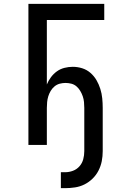

<svg xmlns="http://www.w3.org/2000/svg" viewBox="-20 -755 640 1000"><path d="M297 225V142H319Q340 142 360 134.5Q380 127 394 111Q408 95 413.5 74.5Q419 54 419 32V-193Q419 -208 417.5 -223.5Q416 -239 411 -253.5Q406 -268 398 -281.5Q390 -295 378.5 -305Q367 -315 352 -319Q337 -323 321 -323Q306 -323 291 -319Q276 -315 264 -305Q252 -295 244 -281.5Q236 -268 231.5 -253.5Q227 -239 225.5 -223.5Q224 -208 224 -193V0H128V-735H523V-651H224V-315Q232 -335 245.5 -353Q259 -371 276.5 -383.5Q294 -396 315.5 -401.5Q337 -407 359 -407Q384 -407 408 -399.5Q432 -392 451 -375.5Q470 -359 482.5 -337.5Q495 -316 502.5 -292Q510 -268 512.5 -243Q515 -218 515 -193V32Q515 59 510 84.5Q505 110 493 133.5Q481 157 462 175.5Q443 194 420 205.5Q397 217 371 221Q345 225 319 225Z"/></svg>

Font: Iosevka Fixed Curly Md Ex
Style: Regular
Weight: 500
Width: 7
Monospace: yes
Designer: Belleve Invis
Foundry: Belleve Invis
Version: Version 30.1.2